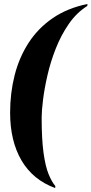

<svg xmlns="http://www.w3.org/2000/svg" viewBox="-20 -801 461 968"><path d="M258 147Q146 106 88.5 8Q31 -90 31 -233Q31 -331 53.5 -420.5Q76 -510 123.5 -584Q171 -658 245 -709Q319 -760 421 -781L420 -771Q366 -737 327 -680.5Q288 -624 261.5 -557Q235 -490 219.5 -422.5Q204 -355 197 -298.5Q190 -242 190 -208Q190 -99 199.5 -30.5Q209 38 225 77Q241 116 259 137Z"/></svg>

Font: Noto Serif Display ExtraCondensed Black
Style: Italic
Weight: 900
Width: 2
Italic angle: -12°
Designer: Monotype Design Team
Foundry: Monotype Imaging Inc.
Version: Version 2.009